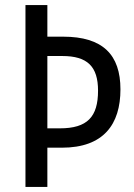

<svg xmlns="http://www.w3.org/2000/svg" viewBox="-20 -734 527 754"><path d="M453 -383C453 -519 384 -590 228 -590H166V-714H80V0H166V-154H223C387 -154 453 -246 453 -383ZM215 -230H166V-514H225C323 -514 365 -473 365 -378C365 -275 323 -230 215 -230Z"/></svg>

Font: Noto Sans Gurmukhi UI Condensed
Style: Regular
Weight: 400
Width: 3
Designer: Jelle Bosma - Monotype Design Team
Foundry: Monotype Imaging Inc.
Version: Version 2.004